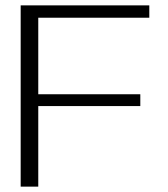

<svg xmlns="http://www.w3.org/2000/svg" viewBox="-20 -695 624 715"><path d="M57 0H122.5V-300H502.5V-344H122.5V-629H536V-675H57Z"/></svg>

Font: Anybody SemiExpanded Light
Style: Regular
Weight: 300
Width: 6
Version: Version 1.113;gftools[0.9.25]